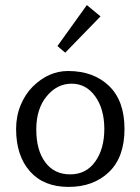

<svg xmlns="http://www.w3.org/2000/svg" viewBox="-20 -732 556 762"><path d="M43.9 0ZM324.7 -711.9 378.9 -667 238.8 -522.9 208 -549.3ZM357.9 -90.6Q394 -141.1 394 -220.2Q394 -299.3 357.9 -349.6Q321.8 -399.9 264.2 -399.9Q206.5 -399.9 165.3 -350.1Q124 -300.3 124 -218Q124 -135.7 159.7 -87.9Q195.3 -40 258.5 -40Q321.8 -40 357.9 -90.6ZM43.9 -220.2Q43.9 -271 62 -314.9Q80.1 -358.4 109.4 -387.7Q172.4 -450.2 250 -450.2Q351.1 -450.2 412.6 -391.1Q474.1 -332 474.1 -220.2Q474.1 -108.4 412.6 -49.3Q351.1 9.8 252.2 9.8Q153.3 9.8 98.6 -52.2Q43.9 -114.3 43.9 -220.2Z"/></svg>

Font: Pfennig
Style: Medium
Weight: 500
Version: Version 20120410 ; ttfautohint (v0.8)